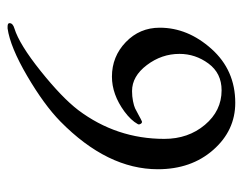

<svg xmlns="http://www.w3.org/2000/svg" viewBox="-87 -367 640 506"><g transform="rotate(90 233.0 -114.0)"><path d="M251 -414Q324 -414 375 -356Q426 -298 426 -210Q426 -77 300 47Q256 90 180 134.5Q104 179 55 186H50Q41 186 41 181Q41 172 55 168Q97 155 167 99Q237 43 270 0Q346 -101 346 -227Q346 -290 309 -334Q272 -378 218 -378Q173 -378 147.5 -343.5Q122 -309 122 -267Q122 -220 151.5 -181Q181 -142 220 -142Q234 -142 246.5 -144.5Q259 -147 265.5 -150Q272 -153 283.5 -159.5Q295 -166 300 -168Q304 -169 306.5 -164.5Q309 -160 307 -157Q297 -139 274 -122Q229 -89 182 -89Q129 -89 91 -125.5Q53 -162 53 -215Q53 -289 109 -351.5Q165 -414 251 -414Z"/></g></svg>

Font: EB Garamond SC 12
Style: Regular
Weight: 400
Version: Version 0.016 ; ttfautohint (v0.97) -l 8 -r 50 -G 200 -x 0 -